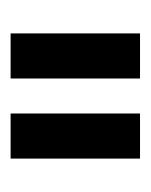

<svg xmlns="http://www.w3.org/2000/svg" viewBox="19 -740 284 362"><g transform="rotate(90 161.0 -559.0)"><path d="M128 -437H43V-681H128ZM279 -437H194V-681H279Z"/></g></svg>

Font: Hind Colombo Medium
Style: Regular
Weight: 500
Designer: Jyotish Sonowal, Aditi Pimprikar
Foundry: Indian Type Foundry
Version: Version 1.000;PS 1.0;hotconv 1.0.86;makeotf.lib2.5.63406; tt